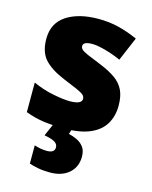

<svg xmlns="http://www.w3.org/2000/svg" viewBox="-120 -641 756 958"><g transform="rotate(15 258.5 -161.5)"><path d="M477.1 -169.9Q477.1 -117.2 453.6 -76.7Q430.2 -36.1 378.7 -13.2Q327.1 9.8 243.2 9.8Q184.1 9.8 137.5 3.4Q90.8 -2.9 43 -21V-173.8Q95.2 -149.9 149.4 -139.4Q203.6 -128.9 234.9 -128.9Q296.9 -128.9 296.9 -157.2Q296.9 -169.4 286.9 -178Q276.9 -186.5 251.2 -197.8Q225.6 -209 179.2 -228Q109.9 -256.8 75.9 -294.4Q42 -332 42 -399.9Q42 -481 104.5 -522Q167 -563 270 -563Q324.7 -563 373 -551Q421.4 -539.1 473.1 -516.1L420.9 -393.1Q379.9 -411.6 337.9 -422.9Q295.9 -434.1 271 -434.1Q224.1 -434.1 224.1 -411.1Q224.1 -400.9 232.7 -393.1Q241.2 -385.3 265.1 -375Q289.1 -364.7 335 -346.2Q383.3 -326.7 414.8 -304.4Q446.3 -282.2 461.7 -250.5Q477.1 -218.8 477.1 -169.9ZM366.2 123Q366.2 176.3 329.6 208.3Q293 240.2 231.9 240.2Q197.8 240.2 169.9 234.9Q142.1 229.5 124 223.1V128.9Q157.7 140.1 189 140.1Q229 140.1 229 111.8Q229 94.7 212.6 84.7Q196.3 74.7 158.2 67.9L188 0H283.2L273.9 29.8Q293.9 34.2 315.4 43.9Q336.9 53.7 351.6 72.3Q366.2 90.8 366.2 123Z"/></g></svg>

Font: Open Sans ExtraBold
Style: Regular
Weight: 800
Designer: Monotype Design Team
Foundry: Monotype Imaging Inc.
Version: Version 3.003; ttfautohint (v1.8.4)